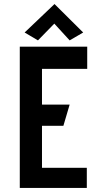

<svg xmlns="http://www.w3.org/2000/svg" viewBox="-20 -931 505 951"><path d="M410 0V-100H188V-308H294L325 -413H188V-590H412V-700H78V0ZM392 -770 250 -911 102 -770 168 -731 249 -814 325 -731Z"/></svg>

Font: Advent Pro
Style: Bold
Weight: 700
Designer: Andreas Kalpakidis
Foundry: Andreas Kalpakidis
Version: Version 2.002 2008